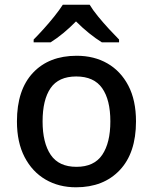

<svg xmlns="http://www.w3.org/2000/svg" viewBox="-20 -786 649 816"><path d="M558 -270Q558 -136 489 -63Q420 10 303 10Q230 10 173.5 -23Q117 -56 84.5 -118.5Q52 -181 52 -270Q52 -404 120 -476.5Q188 -549 306 -549Q380 -549 436.5 -516.5Q493 -484 525.5 -422Q558 -360 558 -270ZM161 -270Q161 -179 195.5 -128Q230 -77 305 -77Q380 -77 414.5 -128Q449 -179 449 -270Q449 -362 414 -411.5Q379 -461 304 -461Q229 -461 195 -411.5Q161 -362 161 -270ZM361 -766Q374 -744 396.5 -716.5Q419 -689 443.5 -662.5Q468 -636 486 -618V-606H413Q387 -622 358.5 -645Q330 -668 303 -695Q249 -640 195 -606H123V-618Q142 -637 165.5 -663Q189 -689 211 -716.5Q233 -744 247 -766Z"/></svg>

Font: Noto Sans Ethiopic Medium
Style: Regular
Weight: 500
Designer: Monotype Design Team
Foundry: Monotype Imaging Inc.
Version: Version 2.102; ttfautohint (v1.8.4.7-5d5b)